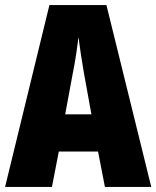

<svg xmlns="http://www.w3.org/2000/svg" viewBox="-20 -734 614 754"><path d="M392 0 365 -139H211L184 0H0L174 -714H398L574 0ZM310 -445Q303 -485 297.5 -522Q292 -559 288 -589Q285 -561 279.5 -524Q274 -487 266 -447L236 -285H339Z"/></svg>

Font: Noto Sans Gurmukhi UI ExtraCondensed Black
Style: Regular
Weight: 900
Width: 2
Designer: Jelle Bosma - Monotype Design Team
Foundry: Monotype Imaging Inc.
Version: Version 2.004; ttfautohint (v1.8.4.7-5d5b)